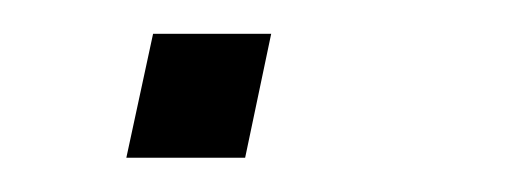

<svg xmlns="http://www.w3.org/2000/svg" viewBox="-20 -92 302 112"><path d="M123 0H53.7L69.3 -72.3H138.2Z"/></svg>

Font: Ufes Sans Light
Style: Italic
Weight: 200
Designer: Ricardo Esteves & Thais Bronze
Foundry: ProDesignUfes - Ricardo Esteves, Thais Bronze
Version: Version 2.0